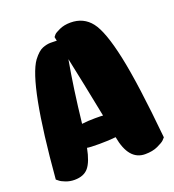

<svg xmlns="http://www.w3.org/2000/svg" viewBox="-130 -810 828 912"><g transform="rotate(-20 284.0 -354.5)"><path d="M344 -124Q309 -120 260.5 -120Q212 -120 199 -123Q186 -56 162.5 -28Q139 0 92 0Q69 0 48 -8Q27 -16 18 -24L8 -32Q47 -502 118 -600Q144 -634 166 -642.5Q188 -651 207 -651Q226 -651 231 -650.5Q236 -650 238 -650L234 -670Q237 -674 242.5 -680.5Q248 -687 272 -698Q296 -709 328 -709Q394 -709 432.5 -659.5Q471 -610 501.5 -467.5Q532 -325 559 -45Q555 -40 547.5 -32.5Q540 -25 513.5 -12.5Q487 0 449 0Q366 0 344 -124ZM323 -241Q287 -423 260 -549Q235 -411 216 -238Q248 -242 283 -242Q318 -242 323 -241Z"/></g></svg>

Font: Chela One Cyrilic
Style: Regular
Weight: 400
Designer: Miguel Hernandez
Foundry: LatinoType
Version: Version 1.001